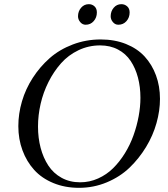

<svg xmlns="http://www.w3.org/2000/svg" viewBox="-20 -902 815 930"><path d="M68.8 -291Q68.8 -351.1 86.4 -411.1Q104 -471.2 138.7 -524.9Q173.3 -578.6 220.7 -620.4Q268.1 -662.1 332.3 -686.5Q396.5 -710.9 467.8 -710.9Q535.2 -710.9 590.1 -689Q645 -667 680.7 -628.2Q716.3 -589.4 735.6 -536.9Q754.9 -484.4 754.9 -422.9Q754.9 -365.7 738 -305.7Q721.2 -245.6 687.3 -189.7Q653.3 -133.8 607.2 -89.6Q561 -45.4 497.3 -18.8Q433.6 7.8 362.8 7.8Q294.4 7.8 238.3 -15.4Q182.1 -38.6 145.5 -79.1Q108.9 -119.6 88.9 -173.8Q68.8 -228 68.8 -291ZM164.1 -289.1Q164.1 -233.9 176.8 -185.8Q189.5 -137.7 214.1 -100.1Q238.8 -62.5 278.3 -40.8Q317.9 -19 368.2 -19Q414.1 -19 455.3 -37.6Q496.6 -56.2 528.1 -87.4Q559.6 -118.7 585 -159.7Q610.4 -200.7 626.7 -246.6Q643.1 -292.5 651.6 -338.9Q660.2 -385.3 660.2 -428.2Q660.2 -481 648.2 -526.4Q636.2 -571.8 612.8 -606.9Q589.4 -642.1 551.5 -662.1Q513.7 -682.1 464.8 -682.1Q409.2 -682.1 360.1 -658.7Q311 -635.3 275.9 -595.7Q240.7 -556.2 215.1 -505.4Q189.5 -454.6 176.8 -399.2Q164.1 -343.8 164.1 -289.1ZM357.9 -823.2Q357.9 -847.2 372.8 -864.5Q387.7 -881.8 410.2 -881.8Q426.3 -881.8 437.7 -871.3Q449.2 -860.8 449.2 -841.8Q449.2 -816.9 433.8 -799.6Q418.5 -782.2 395 -782.2Q379.4 -782.2 368.7 -794.9Q357.9 -807.6 357.9 -823.2ZM516.1 -823.2Q516.1 -847.2 530.8 -864.5Q545.4 -881.8 567.9 -881.8Q584 -881.8 595.9 -871.3Q607.9 -860.8 607.9 -841.8Q607.9 -816.9 592.5 -799.6Q577.1 -782.2 553.2 -782.2Q537.6 -782.2 526.9 -794.9Q516.1 -807.6 516.1 -823.2Z"/></svg>

Font: Dihjauti S
Style: Bold Italic
Weight: 700
Italic angle: -9°
Designer: T. Christopher White
Version: Version 3.0.0